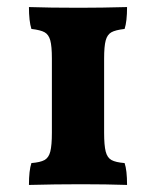

<svg xmlns="http://www.w3.org/2000/svg" viewBox="-20 -522 441 544"><path d="M69 -60Q94 -62 106 -68.5Q118 -75 122.5 -92.5Q127 -110 127 -146V-356Q127 -391 122.5 -407.5Q118 -424 106.5 -430.5Q95 -437 69 -440Q62 -462 62 -502Q120 -500 204 -500Q268 -500 340 -502Q340 -461 333 -440Q307 -437 295.5 -430.5Q284 -424 279.5 -407.5Q275 -391 275 -356V-146Q275 -110 279.5 -92.5Q284 -75 296 -68.5Q308 -62 333 -60Q340 -40 340 2Q282 0 210 0Q136 0 62 2Q62 -39 69 -60Z"/></svg>

Font: Vollkorn SC
Style: Bold
Weight: 700
Designer: Friedrich Althausen
Foundry: Friedrich Althausen
Version: Version 4.015